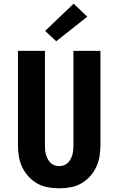

<svg xmlns="http://www.w3.org/2000/svg" viewBox="-20 -1010 640 1038"><path d="M300 8Q269 8 238.5 2.5Q208 -3 181.5 -18Q155 -33 134 -56Q113 -79 100 -106.5Q87 -134 82 -164.5Q77 -195 77 -226V-735H223V-226Q223 -213 224 -200Q225 -187 228.5 -174.5Q232 -162 238 -150.5Q244 -139 253 -130Q262 -121 274.5 -116.5Q287 -112 300 -112Q313 -112 325.5 -116.5Q338 -121 347 -130Q356 -139 362 -150.5Q368 -162 371.5 -174.5Q375 -187 376 -200Q377 -213 377 -226V-735H523V-226Q523 -195 518 -164.5Q513 -134 500 -106.5Q487 -79 466 -56Q445 -33 418.5 -18Q392 -3 361.5 2.5Q331 8 300 8ZM284 -787 224 -843 378 -990 452 -920Z"/></svg>

Font: Iosevka SS04 Heavy Extended
Style: Regular
Weight: 900
Width: 7
Monospace: yes
Designer: Belleve Invis
Foundry: Belleve Invis
Version: Version 19.0.0; ttfautohint (v1.8.4)